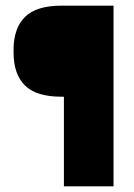

<svg xmlns="http://www.w3.org/2000/svg" viewBox="-20 -659 474 679"><path d="M247.5 -317H197Q108 -317 68 -357Q28 -397 28 -473V-483Q28 -559 68.2 -599Q108.5 -639 197.5 -639H247.5ZM381.5 -639V0H206V-639Z"/></svg>

Font: Anek Malayalam Medium ExtraBold
Style: Regular
Weight: 800
Version: Version 1.003